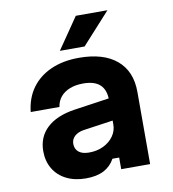

<svg xmlns="http://www.w3.org/2000/svg" viewBox="-94 -943 937 1040"><g transform="rotate(-10 375.0 -422.5)"><path d="M502 -391V-269L328 -244Q296 -239 277.5 -222Q259 -205 259 -180Q259 -152 278.5 -135.5Q298 -119 336 -119Q380 -119 415 -136Q450 -153 470.5 -182Q491 -211 491 -246V-380Q491 -436 461 -464.5Q431 -493 368 -493Q326 -493 294.5 -480.5Q263 -468 244 -445.5Q225 -423 220 -390H62Q70 -466 109.5 -520.5Q149 -575 215.5 -604.5Q282 -634 369 -634Q504 -634 577 -572.5Q650 -511 650 -397V0H491V-64H454Q433 -25 394 -4.5Q355 16 295 16Q234 16 188 -7Q142 -30 117 -72Q92 -114 92 -169Q92 -247 145 -296.5Q198 -346 296 -361ZM275 -689 393 -861H567L411 -689Z"/></g></svg>

Font: Martian Mono SemiExpanded SemiExpanded
Style: Bold
Weight: 700
Width: 6
Monospace: yes
Version: Version 1.000